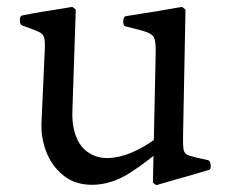

<svg xmlns="http://www.w3.org/2000/svg" viewBox="-20 -528 672 560"><path d="M249 11Q198 11 164 -17Q130 -45 114.5 -86.5Q99 -128 101 -170L110 -369Q112 -402 109.5 -415.5Q107 -429 92.5 -435.5Q78 -442 44 -454Q38 -456 38 -469Q38 -482 45 -483Q86 -491 102 -493.5Q118 -496 131 -498L191 -508L201 -500L191 -200Q190 -153 206.5 -119.5Q223 -86 257.5 -73Q292 -60 342 -75Q392 -90 457 -140L481 -119Q417 -61 361 -25Q305 11 249 11ZM436 12 426 5 434 -369Q435 -402 430.5 -415Q426 -428 407.5 -434.5Q389 -441 346 -451Q339 -453 339.5 -466.5Q340 -480 348 -481Q384 -487 404 -490Q424 -493 436 -495Q448 -497 459 -499L511 -508L521 -500L514 -137Q513 -105 515.5 -91.5Q518 -78 533.5 -73.5Q549 -69 586 -61Q593 -60 594.5 -47Q596 -34 588 -32Q545 -19 528.5 -14.5Q512 -10 498 -6Z"/></svg>

Font: Anvers
Style: Regular
Weight: 400
Designer: Ishtar van Looy
Version: Version 1.000